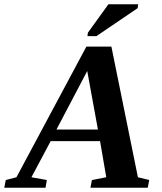

<svg xmlns="http://www.w3.org/2000/svg" viewBox="-72 -878 758 898"><path d="M147 -36 141 0H-52L-45 -36L5 -49L332 -660H449L573 -49L626 -36L619 0H351L358 -36L425 -49L396 -218H165L75 -49ZM336 -546 192 -272H386ZM337 -709 339 -725 435 -858H574L572 -840L379 -709Z"/></svg>

Font: Libra Serif Modern
Style: Bold Italic
Weight: 700
Italic angle: -12°
Designer: Stefan Peev, Context Ltd
Foundry: Stefan Peev, Context Ltd
Version: Version 1.000